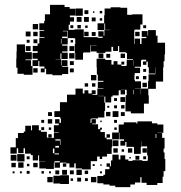

<svg xmlns="http://www.w3.org/2000/svg" viewBox="-20 -741 744 791"><path d="M49 -108H23V-134H45V-172H54V-193H78V-172V-199H103H84V-223H108V-204H112V-225H140V-204H149V-198H173V-174H179V-188H193V-174H179V-173H202V-195H222V-197H202V-225H222V-232H207V-250H225V-235H231V-253H228V-282V-259H204V-283H227V-320H256V-351H291V-376H321V-356H328V-369H344V-356H358V-369H374V-353H361V-350H381V-376H406V-378H383V-404H406V-408H383V-434H379V-463H378V-499H414V-494H439V-475H448V-489H464V-475H480V-469H497V-470H502V-495H528V-498H503V-523H498V-526H471V-551H449H466V-531H446V-548H439V-528H414V-523H378V-554H353H352V-525H324V-523H322V-495H290V-523H288V-559H290V-582H287V-584H259V-558H236V-553H258V-529H236V-524H259V-498H233V-521H229V-498H209V-497H232V-471H234V-493H258V-469H236V-466H261V-436H236V-431H196V-435H170V-458H164V-443H148V-459H163V-467H142V-490H138V-469H114V-433H78V-437H52V-462H47V-500H48V-529H49V-558H83V-529H84V-526H111V-496H85V-493H108V-469H114V-493H135V-499H114V-523H135V-530H115V-552H135V-562H142V-585H163V-588H143V-614H162V-617H142V-645H162V-655H165V-682H186V-721H246V-712H267V-705H290V-677H268V-670H285V-652H268V-639H263V-618H287V-620H325V-588H353H383V-585H403V-590H385V-612H407V-594H410V-617H434V-618H413V-644H410V-617H382V-645H409V-678H411V-706H436V-711H476V-709H504V-680H525V-682H567V-640H558V-619H534V-613H533V-584V-560H557H563V-584H583V-589H564V-613H588V-594H590V-617H622V-594H629V-565H660V-517H658V-489H654V-463H652V-435V-405H622V-375H591V-348H593V-314H573V-274H519V-282H497V-320H498V-349H502V-371H496H478V-370H495V-352H477V-369H469V-348H444V-343H410V-318H413V-284H410V-257H384V-253H356V-251H353V-235H357V-250H375V-232H360V-229H384V-209H392V-215H400V-207H394V-197H412V-174H419V-188H433V-174H419V-167H442V-135H421H440V-107H421V-96H380V-77H354V-43H318V-47H292V-68H286V-51H266V-68H253V-54H239V-68H253V-71H227V-50H205V-72H202V-45H170V-72V-47H142V-75H167V-76H141V-101H137V-80H115V-102H136H107V-108H83V-130H77V-110H55V-130H49ZM321 -676H291V-706H321ZM344 -683H328V-699H344ZM401 -686H391V-696H401ZM369 -688H363V-694H369ZM316 -651H296V-671H316ZM346 -651H326V-671H346ZM374 -653H358V-669H374ZM401 -656H391V-666H401ZM137 -620H115V-642H137ZM313 -624H299V-638H313ZM282 -625H270V-637H282ZM582 -625H570V-637H582ZM341 -626H331V-636H341ZM257 -590H236V-584H259V-614H239V-612H257ZM106 -591H86V-611H106ZM555 -592H537V-610H555ZM345 -592H327V-610H345ZM135 -592H117V-610H135ZM374 -593H358V-609H374ZM557 -560H535V-582H557ZM233 -561V-581H231V-561ZM134 -563H118V-579H134ZM102 -565H90V-577H102ZM281 -566H271V-576H281ZM378 -529H354V-553H378ZM286 -531H266V-551H286ZM106 -531H86V-551H106ZM287 -500H265V-522H287ZM406 -501H386V-521H406ZM495 -502H477V-520H495ZM434 -503H418V-519H434ZM535 -432H534V-411H536V-406H561V-376H590V-407H620H592V-435H620V-463H619V-438H593V-464H618H589V-487H583V-474H569V-488H582V-495H564V-493H561V-466H535V-462H557V-440H535ZM531 -470V-493H530V-470ZM284 -473H268V-489H284ZM492 -475H480V-487H492ZM135 -442H117V-460H135ZM284 -443H268V-459H284ZM582 -445H570V-457H582ZM377 -410H355V-432H377ZM583 -414H569V-428H583ZM552 -415H540V-427H552ZM585 -382H567V-400H585ZM343 -384H329V-398H343ZM373 -384H359V-398H373ZM560 -375V-353H561V-376H536V-375ZM532 -353V-371H530V-353ZM385 -345H408V-346H385ZM438 -319H414V-343H438ZM496 -321H476V-341H496ZM462 -325H450V-337H462ZM493 -294H479V-308H493ZM462 -295H450V-307H462ZM430 -297H422V-305H430ZM468 -259H444V-283H468ZM435 -262H417V-280H435ZM194 -263H178V-279H194ZM494 -263H478V-279H494ZM195 -232H177V-250H195ZM462 -235H450V-247H462ZM162 -235H150V-247H162ZM399 -238H393V-244H399ZM470 -167H442V-195H469V-228H490V-237H542V-232H546V-241H606V-233H628V-228H653V-194H628V-193H648V-173H658V-129H654V-113H658V-86H661V-36H654V-13H650V13H628V21H584V12H563V-11H558V11H536V19H517V30H455V24H431V19H406V14H381V-16H406V-21H413V-44H431V-54H419V-68H433V-56H437V-80H443V-104H469V-84H476V-101H496V-84H509V-78H526V-81H566V-78H587V-80H589V-101H586V-138H563V-159H562V-135H560V-107H532V-135H530V-136H501V-156H496V-141H476V-161H491V-167H472V-194H470ZM162 -205H150V-217H162ZM461 -206H451V-216H461ZM191 -206H181V-216H191ZM624 -173V-189H621V-173ZM230 -168V-187V-168ZM227 -162V-144H229V-167H208V-162ZM468 -139H444V-163H468ZM208 -133H223V-140H208ZM465 -112H447V-130H465ZM525 -112H507V-130H525ZM585 -112H567V-130H585ZM198 -110H204V-129H198ZM491 -116H481V-126H491ZM205 -105H223V-109H205ZM81 -76H51V-106H81ZM48 -79H24V-103H48ZM554 -83H538V-99H554ZM582 -85H570V-97H582ZM102 -85H90V-97H102ZM401 -86H391V-96H401ZM519 -88H513V-94H519ZM205 -72H226V-77H205ZM77 -50H55V-72H77ZM135 -52H117V-70H135ZM45 -52H27V-70H45ZM101 -56H91V-66H101ZM370 -57H362V-65H370ZM399 -58H393V-64H399ZM317 -20H295V-42H317ZM256 -21H236V-41H256ZM224 -23H208V-39H224ZM284 -23H268V-39H284ZM343 -24H329V-38H343ZM102 -25H90V-37H102ZM161 -26H151V-36H161ZM40 -27H32V-35H40ZM70 -27H62V-35H70ZM400 -27H392V-35H400ZM190 -27H182V-35H190ZM264 17H228V15H200V-17H228V-19H264ZM377 10H355V-12H377ZM197 10H175V-12H197ZM314 7H298V-9H314ZM342 5H330V-7H342ZM281 4H271V-6H281Z"/></svg>

Font: Rubik Storm
Style: Regular
Weight: 400
Designer: Hubert and Fischer, NaN
Foundry: Hubert and Fischer, NaN
Version: Version 2.201